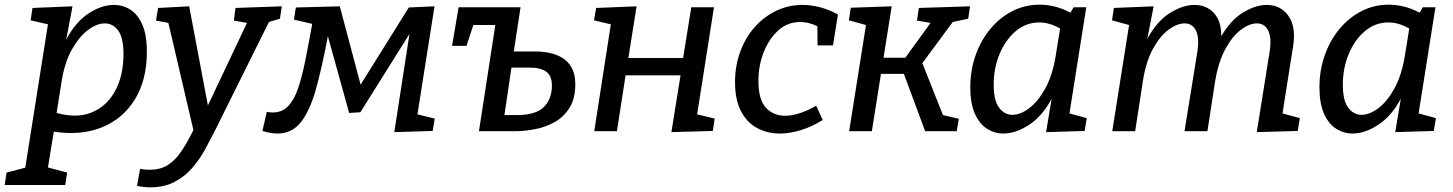

<svg xmlns="http://www.w3.org/2000/svg" viewBox="-76 -561 6213 821"><path d="M-56 230 -48 177 32 156 129 -457 55 -474 63 -527 234 -534 207 -391Q246 -466 302 -503Q358 -540 411 -540Q449 -540 481 -520Q513 -500 532.5 -456Q552 -412 552 -340Q552 -220 501.5 -137Q451 -54 361 -17Q271 20 154 2L129 155L211 177L203 230ZM187 -210 166 -78Q253 -54 317 -80.5Q381 -107 416.5 -172.5Q452 -238 452 -330Q452 -399 429.5 -430Q407 -461 372 -461Q338 -461 300.5 -433Q263 -405 231.5 -349.5Q200 -294 187 -210Z M510 234 523 161Q534 163 544 164Q554 165 564 165Q608 165 639.5 146Q671 127 697 89.5Q723 52 751 -5L644 -463L591 -473L600 -527L733 -534L813 -110L980 -463L924 -473L931 -527L1129 -534L1121 -481L1074 -467L842 0Q823 37 800.5 78.5Q778 120 746.5 156.5Q715 193 671 216.5Q627 240 566 240Q540 240 510 234Z M1046 -1 1065 -83Q1077 -80 1090 -80Q1130 -80 1156 -107Q1182 -134 1199 -184.5Q1216 -235 1230 -305Q1244 -375 1259 -459L1181 -477L1189 -529L1377 -534L1466 -199L1672 -529L1782 -534L1709 -72L1783 -54L1774 -1L1610 4L1675 -416L1465 -81L1417 -78L1326 -406Q1301 -273 1275 -180Q1249 -87 1210.5 -38.5Q1172 10 1111 10Q1083 10 1046 -1Z M1972 0 2042 -454H1948L1919 -365H1857L1885 -530H2150L2121 -341H2215Q2243 -341 2273 -335Q2303 -329 2328 -314Q2353 -299 2368.5 -271.5Q2384 -244 2384 -201Q2384 -139 2359 -99.5Q2334 -60 2295 -38.5Q2256 -17 2211.5 -8.5Q2167 0 2127 0ZM2189 -272H2111L2081 -69H2135Q2215 -69 2249.5 -103.5Q2284 -138 2284 -195Q2284 -237 2259.5 -254.5Q2235 -272 2189 -272Z M2465 0 2536 -457 2464 -474 2473 -527 2646 -534 2611 -313H2845L2880 -530H2977L2905 -72L2980 -54L2972 -1L2795 4L2834 -239H2599L2562 0Z M3259 10Q3205 10 3161.5 -13.5Q3118 -37 3092.5 -85.5Q3067 -134 3067 -210Q3067 -280 3089.5 -340.5Q3112 -401 3151.5 -445.5Q3191 -490 3243.5 -515Q3296 -540 3356 -540Q3392 -540 3430.5 -530Q3469 -520 3507 -499L3486 -367H3420L3419 -449Q3381 -467 3346 -467Q3292 -467 3252 -431Q3212 -395 3189.5 -337.5Q3167 -280 3167 -215Q3167 -135 3199 -100.5Q3231 -66 3281 -66Q3310 -66 3344 -77Q3378 -88 3414 -109L3442 -48Q3396 -19 3348.5 -4.5Q3301 10 3259 10Z M3555 0 3627 -454 3554 -474 3562 -528 3737 -534 3702 -314H3795L3903 -463L3845 -473L3853 -527L4072 -534L4064 -481L3998 -467L3868 -291L3956 -69L4024 -53L4015 0H3880L3789 -245H3691L3652 0Z M4215 10Q4177 10 4144.5 -10.5Q4112 -31 4092.5 -75Q4073 -119 4073 -188Q4073 -260 4095.5 -324Q4118 -388 4158 -436.5Q4198 -485 4252 -513Q4306 -541 4370 -541Q4401 -541 4434 -533Q4467 -525 4501 -507L4515 -530H4569L4497 -76L4571 -56L4562 -1L4397 4L4421 -139Q4381 -64 4324 -27Q4267 10 4215 10ZM4253 -70Q4287 -70 4324.5 -98Q4362 -126 4393 -181.5Q4424 -237 4438 -321L4457 -439Q4412 -465 4368 -465Q4311 -465 4267 -427.5Q4223 -390 4198 -329.5Q4173 -269 4173 -199Q4173 -131 4196 -100.5Q4219 -70 4253 -70Z M5298 4 5353 -340Q5362 -399 5347 -430Q5332 -461 5298 -461Q5267 -461 5230.5 -434Q5194 -407 5164 -352Q5134 -297 5120 -214L5087 0H4989L5044 -340Q5053 -399 5038 -430Q5023 -461 4989 -461Q4958 -461 4921.5 -434.5Q4885 -408 4854.5 -353Q4824 -298 4811 -214L4778 0H4680L4752 -454L4679 -474L4687 -527L4857 -534L4830 -395Q4872 -472 4927.5 -506Q4983 -540 5031 -540Q5083 -540 5115 -505Q5147 -470 5146 -406Q5188 -477 5241 -508.5Q5294 -540 5340 -540Q5400 -540 5433.5 -493Q5467 -446 5453 -361L5408 -76L5482 -56L5473 -1Z M5708 10Q5670 10 5637.5 -10.5Q5605 -31 5585.5 -75Q5566 -119 5566 -188Q5566 -260 5588.5 -324Q5611 -388 5651 -436.5Q5691 -485 5745 -513Q5799 -541 5863 -541Q5894 -541 5927 -533Q5960 -525 5994 -507L6008 -530H6062L5990 -76L6064 -56L6055 -1L5890 4L5914 -139Q5874 -64 5817 -27Q5760 10 5708 10ZM5746 -70Q5780 -70 5817.5 -98Q5855 -126 5886 -181.5Q5917 -237 5931 -321L5950 -439Q5905 -465 5861 -465Q5804 -465 5760 -427.5Q5716 -390 5691 -329.5Q5666 -269 5666 -199Q5666 -131 5689 -100.5Q5712 -70 5746 -70Z"/></svg>

Font: Bitter Medium
Style: Italic
Weight: 500
Italic angle: -9°
Designer: Sol Matas, and Bitter project Authors
Foundry: Sol Matas
Version: Version 2.001